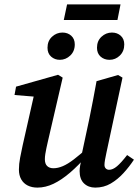

<svg xmlns="http://www.w3.org/2000/svg" viewBox="-20 -839 634 873"><path d="M150 14Q125 14 106 4.5Q87 -5 76.5 -23.5Q66 -42 66 -68Q66 -93 71.5 -122Q77 -151 83 -178L139 -426L156 -398L46 -407L53 -445L244 -499L265 -486L198 -197Q194 -180 191 -165.5Q188 -151 186 -138.5Q184 -126 184 -115Q184 -94 194.5 -84Q205 -74 223 -74Q243 -74 265.5 -83.5Q288 -93 316 -114.5Q344 -136 381 -169L392 -133H377Q337 -87 298.5 -54Q260 -21 223.5 -3.5Q187 14 150 14ZM413 14Q382 14 362 -5Q342 -24 342 -61Q342 -72 344.5 -86.5Q347 -101 354 -125H349L386 -298Q395 -341 403 -384Q411 -427 419 -470L517 -498L537 -486L464 -145Q460 -127 457.5 -112.5Q455 -98 455 -89Q455 -79 461 -73Q467 -67 476 -67Q493 -67 512 -83Q531 -99 558 -134L589 -113Q568 -81 541.5 -52Q515 -23 483.5 -4.5Q452 14 413 14ZM252 -567Q229 -567 212.5 -581.5Q196 -596 196 -622Q196 -653 216.5 -672Q237 -691 264 -691Q288 -691 304 -676.5Q320 -662 320 -637Q320 -606 299.5 -586.5Q279 -567 252 -567ZM478 -567Q454 -567 437.5 -581.5Q421 -596 421 -622Q421 -653 441.5 -672Q462 -691 489 -691Q513 -691 529 -676.5Q545 -662 545 -637Q545 -606 525 -586.5Q505 -567 478 -567ZM270 -748 285 -819H528L514 -748Z"/></svg>

Font: Source Serif 4 18pt SemiBold
Style: Italic
Weight: 600
Italic angle: -12°
Designer: Frank Grießhammer
Foundry: Adobe Systems Incorporated
Version: Version 4.004;hotconv 1.0.116;makeotfexe 2.5.65601